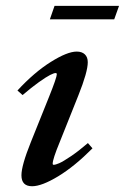

<svg xmlns="http://www.w3.org/2000/svg" viewBox="-20 -629 429 660"><path d="M151.4 -562.5 167.5 -608.9H389.2L372.6 -562.5ZM90.3 11.2Q53.7 11.2 53.7 -26.4Q53.7 -60.1 85.9 -140.1L148.9 -296.9Q175.3 -362.8 175.3 -374Q175.3 -377.9 170.9 -377.9Q165.5 -377.9 152.3 -371.3Q139.2 -364.7 113.8 -346.7Q88.4 -328.6 57.6 -302.2L40 -317.9Q97.7 -380.4 154.5 -416Q211.4 -451.7 243.7 -451.7Q261.7 -451.7 271.7 -442.1Q281.7 -432.6 281.7 -415Q281.7 -381.8 249.5 -301.3L185.1 -140.1Q161.1 -82 161.1 -66.4Q161.1 -62.5 164.6 -62.5Q170.9 -62.5 183.8 -68.1Q196.8 -73.7 223.6 -91.8Q250.5 -109.9 282.2 -137.2L297.9 -119.1Q236.3 -57.1 179.9 -22.9Q123.5 11.2 90.3 11.2Z"/></svg>

Font: Elstob 10pt SemiBold
Style: Italic
Weight: 600
Italic angle: -20°
Designer: Peter S. Baker
Version: Version 1.015